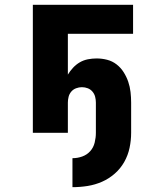

<svg xmlns="http://www.w3.org/2000/svg" viewBox="-20 -550 640 795"><path d="M280 225V105Q301 105 320.5 98Q340 91 353.5 76Q367 61 372 40.5Q377 20 377 0V-125Q377 -137 374 -149Q371 -161 363 -170.5Q355 -180 343.5 -184.5Q332 -189 319 -189Q307 -189 295 -184.5Q283 -180 275 -170.5Q267 -161 264 -149Q261 -137 261 -125V0H116V-530H531V-410H261V-241Q270 -256 282.5 -269.5Q295 -283 310.5 -292Q326 -301 344 -304.5Q362 -308 380 -308Q402 -308 423.5 -302.5Q445 -297 462.5 -283.5Q480 -270 492 -251Q504 -232 511 -211.5Q518 -191 520.5 -169Q523 -147 523 -125V0Q523 31 516.5 62Q510 93 494.5 120.5Q479 148 455 169Q431 190 402.5 202.5Q374 215 343 220Q312 225 280 225Z"/></svg>

Font: Iosevka Curly Heavy Extended
Style: Regular
Weight: 900
Width: 7
Monospace: yes
Designer: Belleve Invis
Foundry: Belleve Invis
Version: Version 11.1.0; ttfautohint (v1.8.3)